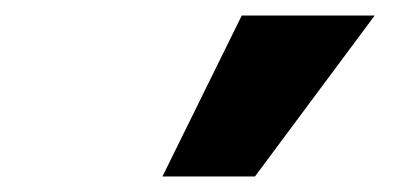

<svg xmlns="http://www.w3.org/2000/svg" viewBox="-20 -785 540 247"><path d="M189 -558 291 -765H462L308 -558Z"/></svg>

Font: Nunito Sans 11pt Black
Style: Regular
Weight: 900
Version: Version 3.101;gftools[0.9.27]